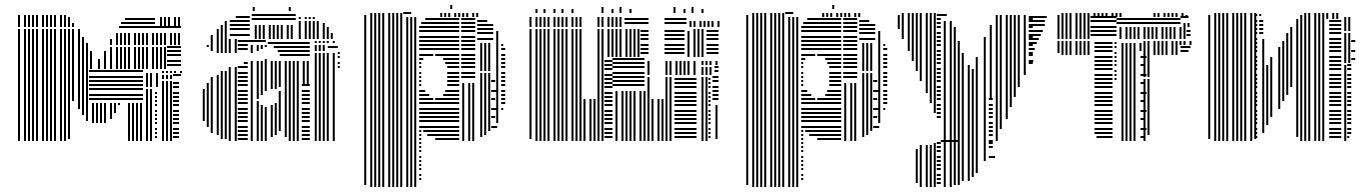

<svg xmlns="http://www.w3.org/2000/svg" viewBox="-20 -564 5464 768"><path d="M60 0H52V-288H60ZM84 0H76V-288H84ZM100 0H92V-288H100ZM116 0H108V-288H116ZM132 0H124V-288H132ZM156 0H148V-288H156ZM172 0H164V-288H172ZM188 0H180V-288H188ZM204 0H196V-288H204ZM228 0H220V-288H228ZM244 0H236V-288H244ZM260 -8H252V-288H260ZM276 -160H268V-288H276ZM300 -128H292V-288H300ZM316 -104H308V-288H316ZM332 -80H324V-288H332ZM356 -72H348V-152H356ZM372 -72H364V-152H372ZM388 -72H380V-152H388ZM404 -72H396V-152H404ZM428 -88H420V-152H428ZM444 -112H436V-152H444ZM460 -144H452V-152H460ZM500 0H492V-152H500ZM516 0H508V-152H516ZM532 0H524V-152H532ZM548 0H540V-152H548ZM552 -164H336V-172H552ZM552 -180H336V-188H552ZM552 -204H336V-212H552ZM552 -220H336V-228H552ZM552 -236H336V-244H552ZM552 -252H336V-260H552ZM552 -276H336V-284H552ZM572 0H564V-208H572ZM588 0H580V-208H588ZM608 -12H600V-20H608ZM608 -28H600V-36H608ZM608 -44H600V-52H608ZM608 -68H600V-76H608ZM608 -84H600V-92H608ZM608 -100H600V-108H608ZM608 -116H600V-124H608ZM608 -140H600V-148H608ZM608 -156H600V-164H608ZM608 -172H600V-180H608ZM608 -188H600V-196H608ZM572 -216H564V-272H572ZM588 -216H580V-272H588ZM612 -216H604V-272H612ZM636 0H628V-240H636ZM652 0H644V-240H652ZM668 0H660V-240H668ZM696 -12H672V-20H696ZM696 -28H672V-36H696ZM696 -44H672V-52H696ZM696 -68H672V-76H696ZM696 -84H672V-92H696ZM696 -100H672V-108H696ZM696 -116H672V-124H696ZM696 -140H672V-148H696ZM696 -156H672V-164H696ZM696 -172H672V-180H696ZM696 -188H672V-196H696ZM696 -212H672V-220H696ZM696 -228H672V-236H696ZM636 -248H628V-264H636ZM652 -248H644V-264H652ZM668 -248H660V-264H668ZM704 -260H672V-268H704ZM636 -272H628V-280H636ZM652 -272H644V-280H652ZM668 -272H660V-280H668ZM684 -272H676V-280H684ZM708 -272H700V-280H708ZM60 -288H52V-448H60ZM84 -288H76V-448H84ZM100 -288H92V-448H100ZM116 -288H108V-448H116ZM132 -288H124V-448H132ZM156 -288H148V-448H156ZM172 -288H164V-448H172ZM188 -288H180V-448H188ZM204 -288H196V-448H204ZM228 -288H220V-448H228ZM244 -288H236V-448H244ZM260 -288H252V-448H260ZM276 -288H268V-448H276ZM300 -288H292V-448H300ZM316 -288H308V-416H316ZM332 -288H324V-392H332ZM348 -288H340V-360H348ZM380 -288H372V-328H380ZM404 -288H396V-360H404ZM428 -288H420V-376H428ZM452 -288H444V-376H452ZM468 -288H460V-376H468ZM484 -288H476V-376H484ZM500 -288H492V-376H500ZM524 -288H516V-376H524ZM540 -288H532V-376H540ZM556 -288H548V-376H556ZM572 -288H564V-376H572ZM596 -288H588V-376H596ZM612 -288H604V-376H612ZM628 -288H620V-376H628ZM644 -288H636V-376H644ZM704 -300H648V-308H704ZM704 -316H648V-324H704ZM704 -340H648V-348H704ZM704 -356H648V-364H704ZM704 -372H648V-380H704ZM428 -384H420V-408H428ZM452 -384H444V-432H452ZM468 -384H460V-432H468ZM484 -384H476V-432H484ZM500 -384H492V-432H500ZM524 -384H516V-432H524ZM540 -384H532V-432H540ZM556 -384H548V-432H556ZM572 -384H564V-432H572ZM596 -384H588V-432H596ZM612 -384H604V-432H612ZM628 -384H620V-432H628ZM644 -384H636V-432H644ZM668 -384H660V-432H668ZM684 -384H676V-432H684ZM700 -384H692V-432H700ZM704 -452H456V-460H704ZM60 -456H52V-504H60ZM84 -456H76V-504H84ZM100 -456H92V-504H100ZM116 -456H108V-504H116ZM132 -456H124V-504H132ZM156 -456H148V-504H156ZM172 -456H164V-504H172ZM188 -456H180V-504H188ZM204 -456H196V-504H204ZM228 -456H220V-504H228ZM244 -456H236V-504H244ZM260 -456H252V-496H260ZM276 -456H268V-472H276ZM600 -468H464V-476H600ZM600 -484H480V-492H600ZM628 -456H620V-496H628ZM644 -456H636V-496H644ZM660 -456H652V-496H660ZM684 -456H676V-496H684ZM700 -456H692V-496H700Z M799 -80H791V-208H799ZM815 -56H807V-232H815ZM815 -376H807V-384H815ZM831 -32H823V-256H831ZM831 -360H823V-408H831ZM855 -24H847V-264H855ZM855 -352H847V-408H855ZM871 -8H863V-280H871ZM871 -352H863V-408H871ZM887 -8H879V-280H887ZM887 -352H879V-408H887ZM903 0H895V-296H903ZM903 -352H895V-408H903ZM927 0H919V-296H927ZM927 -352H919V-408H927ZM971 -4H931V-12H971ZM971 -20H931V-28H971ZM971 -36H931V-44H971ZM971 -52H931V-60H971ZM971 -76H931V-84H971ZM971 -92H931V-100H971ZM971 -108H931V-116H971ZM971 -124H931V-132H971ZM971 -148H931V-156H971ZM971 -164H931V-172H971ZM971 -180H931V-188H971ZM971 -196H931V-204H971ZM971 -220H931V-228H971ZM971 -236H931V-244H971ZM971 -252H931V-260H971ZM971 -268H931V-276H971ZM971 -292H931V-300H971ZM971 -308H955V-316H971ZM971 -364H931V-372H971ZM971 -380H931V-388H971ZM971 -396H931V-404H971ZM991 0H983V-320H991ZM991 -352H983V-384H991ZM1015 0H1007V-160H1015ZM1015 -168H1007V-320H1015ZM1015 -360H1007V-384H1015ZM1031 0H1023V-144H1031ZM1031 -184H1023V-320H1031ZM1031 -368H1023V-384H1031ZM1047 0H1039V-136H1047ZM1047 -200H1039V-328H1047ZM1047 -376H1039V-384H1047ZM1043 -396H971V-404H1043ZM1071 -16H1063V-144H1071ZM1071 -208H1063V-224H1071ZM1087 -24H1079V-152H1087ZM1087 -208H1079V-224H1087ZM1103 -40H1095V-200H1103ZM1103 -216H1095V-224H1103ZM1127 -16H1119V-224H1127ZM1143 0H1135V-224H1143ZM1159 0H1151V-224H1159ZM1175 0H1167V-224H1175ZM1219 -4H1187V-12H1219ZM1219 -20H1187V-28H1219ZM1219 -36H1187V-44H1219ZM1219 -52H1187V-60H1219ZM1219 -76H1187V-84H1219ZM1219 -92H1187V-100H1219ZM1219 -108H1187V-116H1219ZM1219 -124H1187V-132H1219ZM1219 -148H1187V-156H1219ZM1219 -164H1187V-172H1219ZM1219 -180H1187V-188H1219ZM1219 -196H1187V-204H1219ZM1219 -220H1187V-228H1219ZM1071 -224H1063V-320H1071ZM1087 -224H1079V-320H1087ZM1103 -224H1095V-320H1103ZM1127 -224H1119V-320H1127ZM1143 -224H1135V-320H1143ZM1159 -224H1151V-320H1159ZM1175 -224H1167V-320H1175ZM1199 -224H1191V-320H1199ZM1215 -224H1207V-320H1215ZM1219 -340H1099V-348H1219ZM1219 -356H1091V-364H1219ZM1219 -372H1075V-380H1219ZM1219 -388H1051V-396H1219ZM1247 0H1239V-352H1247ZM1263 0H1255V-352H1263ZM1279 0H1271V-352H1279ZM1295 0H1287V-352H1295ZM1319 0H1311V-352H1319ZM1339 -292H1331V-300H1339ZM1339 -308H1331V-316H1339ZM1339 -332H1331V-340H1339ZM1339 -348H1331V-356H1339ZM1247 -360H1239V-384H1247ZM1263 -360H1255V-384H1263ZM1279 -360H1271V-384H1279ZM1331 -372H1291V-380H1331ZM1247 -392H1239V-400H1247ZM1263 -392H1255V-400H1263ZM1279 -392H1271V-400H1279ZM1295 -392H1287V-400H1295ZM1319 -392H1311V-400H1319ZM831 -408H823V-424H831ZM855 -408H847V-448H855ZM871 -408H863V-464H871ZM887 -408H879V-480H887ZM979 -420H899V-428H979ZM979 -444H899V-452H979ZM979 -460H899V-468H979ZM979 -476H899V-484H979ZM979 -492H923V-500H979ZM1007 -408H999V-464H1007ZM1023 -408H1015V-464H1023ZM1039 -408H1031V-464H1039ZM1063 -408H1055V-464H1063ZM1079 -408H1071V-464H1079ZM1095 -408H1087V-464H1095ZM1111 -408H1103V-464H1111ZM1135 -408H1127V-464H1135ZM1151 -408H1143V-464H1151ZM1163 -484H987V-492H1163ZM1163 -500H987V-508H1163ZM1183 -408H1175V-480H1183ZM1207 -408H1199V-480H1207ZM1223 -408H1215V-480H1223ZM1239 -408H1231V-480H1239ZM1255 -408H1247V-480H1255ZM1279 -408H1271V-472H1279ZM1295 -408H1287V-456H1295ZM1311 -408H1303V-432H1311ZM1183 -488H1175V-496H1183ZM1207 -488H1199V-496H1207ZM1223 -488H1215V-496H1223ZM1239 -488H1231V-496H1239ZM999 -520H991V-536H999ZM1143 -520H1135V-536H1143Z M1445 176H1437V-496H1445ZM1469 184H1461V-496H1469ZM1485 184H1477V-496H1485ZM1501 184H1493V-496H1501ZM1517 184H1509V-496H1517ZM1541 184H1533V-496H1541ZM1557 184H1549V-496H1557ZM1573 184H1565V-496H1573ZM1589 184H1581V-496H1589ZM1613 184H1605V-496H1613ZM1629 184H1621V-496H1629ZM1645 184H1637V-496H1645ZM1665 156H1657V148H1665ZM1665 140H1657V132H1665ZM1665 116H1657V108H1665ZM1665 100H1657V92H1665ZM1665 84H1657V76H1665ZM1665 68H1657V60H1665ZM1665 44H1657V36H1665ZM1665 28H1657V20H1665ZM1665 12H1657V4H1665ZM1665 -4H1657V-12H1665ZM1817 -4H1721V-12H1817ZM1665 -20H1657V-28H1665ZM1817 -20H1689V-28H1817ZM1665 -36H1657V-44H1665ZM1817 -36H1673V-44H1817ZM1817 -52H1657V-60H1817ZM1817 -76H1657V-84H1817ZM1817 -92H1657V-100H1817ZM1817 -108H1657V-116H1817ZM1817 -124H1657V-132H1817ZM1817 -148H1657V-156H1817ZM1713 -164H1657V-172H1713ZM1817 -164H1721V-172H1817ZM1697 -180H1657V-188H1697ZM1817 -180H1753V-188H1817ZM1681 -196H1657V-204H1681ZM1817 -196H1761V-204H1817ZM1665 -220H1657V-228H1665ZM1817 -220H1769V-228H1817ZM1665 -236H1657V-244H1665ZM1817 -236H1769V-244H1817ZM1665 -252H1657V-260H1665ZM1817 -252H1769V-260H1817ZM1665 -268H1657V-276H1665ZM1817 -268H1769V-276H1817ZM1665 -292H1657V-300H1665ZM1817 -292H1769V-300H1817ZM1665 -308H1657V-316H1665ZM1817 -308H1761V-316H1817ZM1673 -324H1657V-332H1673ZM1817 -324H1753V-332H1817ZM1713 -340H1657V-348H1713ZM1817 -340H1721V-348H1817ZM1817 -364H1657V-372H1817ZM1817 -380H1657V-388H1817ZM1817 -396H1657V-404H1817ZM1817 -412H1657V-420H1817ZM1817 -436H1657V-444H1817ZM1817 -452H1657V-460H1817ZM1817 -468H1665V-476H1817ZM1817 -484H1681V-492H1817ZM1837 0H1829V-232H1837ZM1861 0H1853V-232H1861ZM1877 0H1869V-232H1877ZM1881 -252H1825V-260H1881ZM1881 -268H1825V-276H1881ZM1881 -292H1825V-300H1881ZM1881 -308H1825V-316H1881ZM1881 -324H1825V-332H1881ZM1881 -340H1825V-348H1881ZM1881 -364H1825V-372H1881ZM1881 -380H1825V-388H1881ZM1881 -396H1825V-404H1881ZM1881 -412H1825V-420H1881ZM1881 -436H1825V-444H1881ZM1881 -452H1825V-460H1881ZM1881 -468H1825V-476H1881ZM1881 -484H1825V-492H1881ZM1909 -16H1901V-272H1909ZM1925 -24H1917V-272H1925ZM1941 -40H1933V-272H1941ZM1969 -52H1945V-60H1969ZM1961 -92H1945V-100H1961ZM1969 -124H1945V-132H1969ZM1961 -164H1945V-172H1961ZM1969 -196H1945V-204H1969ZM1961 -236H1945V-244H1961ZM1909 -280H1901V-392H1909ZM1925 -280H1917V-392H1925ZM1941 -280H1933V-392H1941ZM1953 -404H1889V-412H1953ZM1953 -428H1889V-436H1953ZM1953 -444H1889V-452H1953ZM1953 -460H1889V-468H1953ZM1929 -476H1889V-484H1929ZM1973 -72H1965V-440H1973ZM1993 -124H1985V-132H1993ZM2001 -148H1985V-156H2001ZM2001 -164H1985V-172H2001ZM2001 -180H1985V-188H2001ZM2001 -196H1985V-204H2001ZM2001 -220H1985V-228H2001ZM2001 -236H1985V-244H2001ZM2001 -252H1985V-260H2001ZM2001 -268H1985V-276H2001ZM2001 -292H1985V-300H2001ZM2001 -308H1985V-316H2001ZM2001 -324H1985V-332H2001ZM2001 -340H1985V-348H2001ZM2001 -364H1985V-372H2001ZM1993 -380H1985V-388H1993ZM1445 -496H1437V-504H1445ZM1469 -496H1461V-512H1469ZM1485 -496H1477V-512H1485ZM1501 -496H1493V-512H1501ZM1517 -496H1509V-512H1517ZM1541 -496H1533V-512H1541ZM1557 -496H1549V-512H1557ZM1573 -496H1565V-512H1573ZM1589 -496H1581V-512H1589ZM1625 -508H1593V-516H1625ZM1749 -496H1741V-512H1749ZM1765 -496H1757V-512H1765ZM1781 -496H1773V-512H1781ZM1805 -496H1797V-512H1805ZM1821 -496H1813V-512H1821ZM1837 -496H1829V-512H1837ZM1853 -496H1845V-512H1853ZM1877 -496H1869V-512H1877ZM1893 -496H1885V-512H1893ZM1789 -528H1781V-544H1789Z M2106 -8H2098V-336H2106ZM2130 0H2122V-336H2130ZM2146 0H2138V-336H2146ZM2162 0H2154V-336H2162ZM2178 0H2170V-336H2178ZM2202 0H2194V-336H2202ZM2218 0H2210V-336H2218ZM2234 0H2226V-336H2234ZM2250 0H2242V-336H2250ZM2274 0H2266V-336H2274ZM2290 0H2282V-336H2290ZM2306 0H2298V-336H2306ZM2322 0H2314V-168H2322ZM2346 0H2338V-168H2346ZM2362 0H2354V-168H2362ZM2378 0H2370V-336H2378ZM2394 0H2386V-336H2394ZM2430 -12H2398V-20H2430ZM2430 -28H2398V-36H2430ZM2430 -44H2398V-52H2430ZM2430 -68H2398V-76H2430ZM2430 -84H2398V-92H2430ZM2430 -100H2398V-108H2430ZM2430 -116H2398V-124H2430ZM2430 -140H2398V-148H2430ZM2430 -156H2398V-164H2430ZM2430 -172H2398V-180H2430ZM2430 -188H2398V-196H2430ZM2430 -212H2398V-220H2430ZM2430 -228H2398V-236H2430ZM2430 -244H2398V-252H2430ZM2430 -260H2398V-268H2430ZM2430 -284H2398V-292H2430ZM2430 -300H2398V-308H2430ZM2430 -316H2398V-324H2430ZM2450 0H2442V-200H2450ZM2474 0H2466V-200H2474ZM2490 0H2482V-200H2490ZM2506 0H2498V-200H2506ZM2522 0H2514V-200H2522ZM2546 0H2538V-200H2546ZM2562 0H2554V-200H2562ZM2558 -220H2430V-228H2558ZM2558 -236H2430V-244H2558ZM2558 -252H2430V-260H2558ZM2558 -268H2430V-276H2558ZM2558 -292H2430V-300H2558ZM2558 -308H2430V-316H2558ZM2558 -324H2430V-332H2558ZM2578 0H2570V-256H2578ZM2594 0H2586V-168H2594ZM2618 0H2610V-168H2618ZM2634 0H2626V-168H2634ZM2650 0H2642V-256H2650ZM2666 0H2658V-256H2666ZM2766 -12H2678V-20H2766ZM2766 -28H2678V-36H2766ZM2766 -44H2678V-52H2766ZM2766 -68H2678V-76H2766ZM2766 -84H2678V-92H2766ZM2766 -100H2678V-108H2766ZM2766 -116H2678V-124H2766ZM2766 -140H2678V-148H2766ZM2766 -156H2678V-164H2766ZM2766 -172H2678V-180H2766ZM2766 -188H2678V-196H2766ZM2766 -212H2678V-220H2766ZM2766 -228H2678V-236H2766ZM2766 -244H2678V-252H2766ZM2578 -264H2570V-320H2578ZM2650 -264H2642V-320H2650ZM2666 -264H2658V-320H2666ZM2690 -264H2682V-320H2690ZM2706 -264H2698V-320H2706ZM2722 -264H2714V-320H2722ZM2738 -264H2730V-320H2738ZM2762 -264H2754V-320H2762ZM2794 0H2786V-256H2794ZM2810 0H2802V-256H2810ZM2822 -12H2814V-20H2822ZM2822 -28H2814V-36H2822ZM2822 -44H2814V-52H2822ZM2822 -68H2814V-76H2822ZM2822 -84H2814V-92H2822ZM2822 -100H2814V-108H2822ZM2822 -116H2814V-124H2822ZM2822 -140H2814V-148H2822ZM2822 -156H2814V-164H2822ZM2822 -172H2814V-180H2822ZM2822 -188H2814V-196H2822ZM2822 -212H2814V-220H2822ZM2822 -228H2814V-236H2822ZM2822 -244H2814V-252H2822ZM2850 -8H2842V-144H2850ZM2854 -164H2830V-172H2854ZM2854 -180H2830V-188H2854ZM2854 -196H2830V-204H2854ZM2854 -212H2830V-220H2854ZM2854 -236H2830V-244H2854ZM2854 -252H2830V-260H2854ZM2794 -264H2786V-296H2794ZM2810 -264H2802V-296H2810ZM2826 -264H2818V-296H2826ZM2854 -276H2838V-284H2854ZM2854 -292H2838V-300H2854ZM2794 -304H2786V-320H2794ZM2810 -304H2802V-320H2810ZM2826 -304H2818V-320H2826ZM2850 -304H2842V-320H2850ZM2106 -336H2098V-448H2106ZM2130 -336H2122V-448H2130ZM2146 -336H2138V-448H2146ZM2162 -336H2154V-448H2162ZM2178 -336H2170V-448H2178ZM2202 -336H2194V-448H2202ZM2218 -336H2210V-448H2218ZM2234 -336H2226V-448H2234ZM2250 -336H2242V-448H2250ZM2274 -336H2266V-448H2274ZM2290 -336H2282V-448H2290ZM2306 -336H2298V-448H2306ZM2378 -336H2370V-448H2378ZM2394 -336H2386V-448H2394ZM2418 -336H2410V-448H2418ZM2434 -336H2426V-448H2434ZM2450 -336H2442V-448H2450ZM2466 -336H2458V-448H2466ZM2490 -336H2482V-448H2490ZM2506 -336H2498V-448H2506ZM2522 -336H2514V-448H2522ZM2538 -336H2530V-448H2538ZM2574 -348H2542V-356H2574ZM2718 -348H2638V-356H2718ZM2574 -364H2542V-372H2574ZM2718 -364H2638V-372H2718ZM2574 -380H2542V-388H2574ZM2718 -380H2638V-388H2718ZM2574 -404H2542V-412H2574ZM2718 -404H2638V-412H2718ZM2574 -420H2542V-428H2574ZM2718 -420H2638V-428H2718ZM2574 -436H2542V-444H2574ZM2718 -436H2638V-444H2718ZM2738 -336H2730V-440H2738ZM2762 -336H2754V-448H2762ZM2778 -336H2770V-448H2778ZM2794 -336H2786V-448H2794ZM2854 -348H2806V-356H2854ZM2854 -364H2806V-372H2854ZM2854 -380H2806V-388H2854ZM2854 -404H2806V-412H2854ZM2854 -420H2806V-428H2854ZM2854 -436H2806V-444H2854ZM2106 -456H2098V-496H2106ZM2130 -456H2122V-496H2130ZM2146 -456H2138V-496H2146ZM2162 -456H2154V-496H2162ZM2178 -456H2170V-496H2178ZM2202 -456H2194V-496H2202ZM2218 -456H2210V-496H2218ZM2234 -456H2226V-496H2234ZM2250 -456H2242V-496H2250ZM2274 -456H2266V-496H2274ZM2290 -456H2282V-496H2290ZM2306 -456H2298V-496H2306ZM2378 -456H2370V-496H2378ZM2394 -456H2386V-496H2394ZM2418 -456H2410V-496H2418ZM2434 -456H2426V-496H2434ZM2450 -456H2442V-496H2450ZM2466 -456H2458V-496H2466ZM2574 -468H2478V-476H2574ZM2726 -468H2638V-476H2726ZM2574 -484H2478V-492H2574ZM2726 -484H2638V-492H2726ZM2746 -456H2738V-480H2746ZM2762 -456H2754V-480H2762ZM2786 -456H2778V-480H2786ZM2802 -456H2794V-480H2802ZM2818 -456H2810V-480H2818ZM2834 -456H2826V-480H2834ZM2858 -456H2850V-480H2858ZM2130 -512H2122V-528H2130ZM2162 -512H2154V-528H2162ZM2202 -512H2194V-528H2202ZM2234 -512H2226V-528H2234ZM2274 -512H2266V-528H2274ZM2394 -512H2386V-536H2394ZM2434 -512H2426V-528H2434ZM2466 -512H2458V-536H2466ZM2506 -512H2498V-528H2506ZM2682 -512H2674V-536H2682ZM2722 -512H2714V-528H2722ZM2754 -512H2746V-536H2754ZM2794 -512H2786V-528H2794Z M2973 176H2965V-496H2973ZM2997 184H2989V-496H2997ZM3013 184H3005V-496H3013ZM3029 184H3021V-496H3029ZM3045 184H3037V-496H3045ZM3069 184H3061V-496H3069ZM3085 184H3077V-496H3085ZM3101 184H3093V-496H3101ZM3117 184H3109V-496H3117ZM3141 184H3133V-496H3141ZM3157 184H3149V-496H3157ZM3173 184H3165V-496H3173ZM3193 156H3185V148H3193ZM3193 140H3185V132H3193ZM3193 116H3185V108H3193ZM3193 100H3185V92H3193ZM3193 84H3185V76H3193ZM3193 68H3185V60H3193ZM3193 44H3185V36H3193ZM3193 28H3185V20H3193ZM3193 12H3185V4H3193ZM3193 -4H3185V-12H3193ZM3345 -4H3249V-12H3345ZM3193 -20H3185V-28H3193ZM3345 -20H3217V-28H3345ZM3193 -36H3185V-44H3193ZM3345 -36H3201V-44H3345ZM3345 -52H3185V-60H3345ZM3345 -76H3185V-84H3345ZM3345 -92H3185V-100H3345ZM3345 -108H3185V-116H3345ZM3345 -124H3185V-132H3345ZM3345 -148H3185V-156H3345ZM3241 -164H3185V-172H3241ZM3345 -164H3249V-172H3345ZM3225 -180H3185V-188H3225ZM3345 -180H3281V-188H3345ZM3209 -196H3185V-204H3209ZM3345 -196H3289V-204H3345ZM3193 -220H3185V-228H3193ZM3345 -220H3297V-228H3345ZM3193 -236H3185V-244H3193ZM3345 -236H3297V-244H3345ZM3193 -252H3185V-260H3193ZM3345 -252H3297V-260H3345ZM3193 -268H3185V-276H3193ZM3345 -268H3297V-276H3345ZM3193 -292H3185V-300H3193ZM3345 -292H3297V-300H3345ZM3193 -308H3185V-316H3193ZM3345 -308H3289V-316H3345ZM3201 -324H3185V-332H3201ZM3345 -324H3281V-332H3345ZM3241 -340H3185V-348H3241ZM3345 -340H3249V-348H3345ZM3345 -364H3185V-372H3345ZM3345 -380H3185V-388H3345ZM3345 -396H3185V-404H3345ZM3345 -412H3185V-420H3345ZM3345 -436H3185V-444H3345ZM3345 -452H3185V-460H3345ZM3345 -468H3193V-476H3345ZM3345 -484H3209V-492H3345ZM3365 0H3357V-232H3365ZM3389 0H3381V-232H3389ZM3405 0H3397V-232H3405ZM3409 -252H3353V-260H3409ZM3409 -268H3353V-276H3409ZM3409 -292H3353V-300H3409ZM3409 -308H3353V-316H3409ZM3409 -324H3353V-332H3409ZM3409 -340H3353V-348H3409ZM3409 -364H3353V-372H3409ZM3409 -380H3353V-388H3409ZM3409 -396H3353V-404H3409ZM3409 -412H3353V-420H3409ZM3409 -436H3353V-444H3409ZM3409 -452H3353V-460H3409ZM3409 -468H3353V-476H3409ZM3409 -484H3353V-492H3409ZM3437 -16H3429V-272H3437ZM3453 -24H3445V-272H3453ZM3469 -40H3461V-272H3469ZM3497 -52H3473V-60H3497ZM3489 -92H3473V-100H3489ZM3497 -124H3473V-132H3497ZM3489 -164H3473V-172H3489ZM3497 -196H3473V-204H3497ZM3489 -236H3473V-244H3489ZM3437 -280H3429V-392H3437ZM3453 -280H3445V-392H3453ZM3469 -280H3461V-392H3469ZM3481 -404H3417V-412H3481ZM3481 -428H3417V-436H3481ZM3481 -444H3417V-452H3481ZM3481 -460H3417V-468H3481ZM3457 -476H3417V-484H3457ZM3501 -72H3493V-440H3501ZM3521 -124H3513V-132H3521ZM3529 -148H3513V-156H3529ZM3529 -164H3513V-172H3529ZM3529 -180H3513V-188H3529ZM3529 -196H3513V-204H3529ZM3529 -220H3513V-228H3529ZM3529 -236H3513V-244H3529ZM3529 -252H3513V-260H3529ZM3529 -268H3513V-276H3529ZM3529 -292H3513V-300H3529ZM3529 -308H3513V-316H3529ZM3529 -324H3513V-332H3529ZM3529 -340H3513V-348H3529ZM3529 -364H3513V-372H3529ZM3521 -380H3513V-388H3521ZM2973 -496H2965V-504H2973ZM2997 -496H2989V-512H2997ZM3013 -496H3005V-512H3013ZM3029 -496H3021V-512H3029ZM3045 -496H3037V-512H3045ZM3069 -496H3061V-512H3069ZM3085 -496H3077V-512H3085ZM3101 -496H3093V-512H3101ZM3117 -496H3109V-512H3117ZM3153 -508H3121V-516H3153ZM3277 -496H3269V-512H3277ZM3293 -496H3285V-512H3293ZM3309 -496H3301V-512H3309ZM3333 -496H3325V-512H3333ZM3349 -496H3341V-512H3349ZM3365 -496H3357V-512H3365ZM3381 -496H3373V-512H3381ZM3405 -496H3397V-512H3405ZM3421 -496H3413V-512H3421ZM3317 -528H3309V-544H3317Z M3579 -448H3571V-504H3579ZM3595 -408H3587V-512H3595ZM3619 -360H3611V-512H3619ZM3635 -320H3627V-512H3635ZM3651 168H3643V32H3651ZM3651 -280H3643V-512H3651ZM3667 184H3659V16H3667ZM3667 -240H3659V-512H3667ZM3691 184H3683V16H3691ZM3691 -192H3683V-512H3691ZM3707 184H3699V16H3707ZM3707 -152H3699V-512H3707ZM3723 184H3715V8H3723ZM3723 -112H3715V-512H3723ZM3743 172H3727V164H3743ZM3743 156H3727V148H3743ZM3743 140H3727V132H3743ZM3743 116H3727V108H3743ZM3743 100H3727V92H3743ZM3743 84H3727V76H3743ZM3743 68H3727V60H3743ZM3743 44H3727V36H3743ZM3743 28H3727V20H3743ZM3743 12H3727V4H3743ZM3815 4H3743V-4H3815ZM3743 -92H3727V-100H3743ZM3743 -108H3727V-116H3743ZM3743 -124H3727V-132H3743ZM3743 -140H3727V-148H3743ZM3743 -164H3727V-172H3743ZM3743 -180H3727V-188H3743ZM3743 -196H3727V-204H3743ZM3743 -212H3727V-220H3743ZM3743 -236H3727V-244H3743ZM3743 -252H3727V-260H3743ZM3743 -268H3727V-276H3743ZM3743 -284H3727V-292H3743ZM3743 -308H3727V-316H3743ZM3743 -324H3727V-332H3743ZM3743 -340H3727V-348H3743ZM3743 -356H3727V-364H3743ZM3743 -380H3727V-388H3743ZM3743 -396H3727V-404H3743ZM3743 -412H3727V-420H3743ZM3743 -428H3727V-436H3743ZM3743 -452H3727V-460H3743ZM3743 -468H3727V-476H3743ZM3743 -484H3727V-492H3743ZM3743 -500H3727V-508H3743ZM3763 184H3755V-480H3763ZM3787 184H3779V-480H3787ZM3803 176H3795V-456H3803ZM3819 176H3811V-400H3819ZM3835 160H3827V-352H3835ZM3859 160H3851V-304H3859ZM3875 144H3867V-288H3875ZM3891 128H3883V-336H3891ZM3767 -500H3743V-508H3767ZM3923 80H3915V-168H3923ZM3960 68H3935V60H3960ZM3951 28H3935V20H3951ZM3951 12H3935V4H3951ZM3951 4H3935V-4H3951ZM3951 -20H3935V-28H3951ZM3951 -36H3935V-44H3951ZM3951 -52H3935V-60H3951ZM3951 -68H3935V-76H3951ZM3951 -92H3935V-100H3951ZM3951 -108H3935V-116H3951ZM3951 -124H3935V-132H3951ZM3951 -140H3935V-148H3951ZM3951 -164H3935V-172H3951ZM3923 -168H3915V-416H3923ZM3947 -168H3939V-464H3947ZM3971 0H3963V-504H3971ZM3987 -48H3979V-504H3987ZM4011 -88H4003V-504H4011ZM4027 -136H4019V-504H4027ZM4043 -176H4035V-504H4043ZM4059 -216H4051V-504H4059ZM4083 -264H4075V-504H4083ZM4111 -308H4095V-316H4111ZM4111 -340H4095V-348H4111ZM4111 -380H4095V-388H4111ZM4111 -412H4095V-420H4111ZM4111 -452H4095V-460H4111ZM4111 -484H4095V-492H4111ZM4113 -316H4095V-324H4113ZM4111 -348H4095V-356H4111ZM4119 -364H4095V-372H4119ZM4127 -388H4095V-396H4127ZM4135 -404H4095V-412H4135ZM4143 -420H4095V-428H4143ZM4151 -436H4095V-444H4151ZM4159 -460H4095V-468H4159ZM4159 -476H4095V-484H4159ZM4167 -492H4095V-500H4167Z M4218 -352H4210V-400H4218ZM4234 -344H4226V-400H4234ZM4250 -344H4242V-400H4250ZM4266 -344H4258V-400H4266ZM4290 -344H4282V-400H4290ZM4306 -344H4298V-400H4306ZM4322 -344H4314V-400H4322ZM4338 -344H4330V-400H4338ZM4430 -12H4366V-20H4430ZM4430 -28H4358V-36H4430ZM4430 -44H4358V-52H4430ZM4430 -68H4358V-76H4430ZM4430 -84H4358V-92H4430ZM4430 -100H4358V-108H4430ZM4430 -116H4358V-124H4430ZM4430 -140H4358V-148H4430ZM4430 -156H4358V-164H4430ZM4430 -172H4358V-180H4430ZM4430 -188H4358V-196H4430ZM4430 -212H4358V-220H4430ZM4430 -228H4358V-236H4430ZM4430 -244H4358V-252H4430ZM4430 -260H4358V-268H4430ZM4430 -284H4358V-292H4430ZM4430 -300H4358V-308H4430ZM4430 -316H4358V-324H4430ZM4430 -332H4358V-340H4430ZM4430 -356H4358V-364H4430ZM4430 -372H4358V-380H4430ZM4430 -388H4358V-396H4430ZM4446 -244H4438V-252H4446ZM4446 -260H4438V-268H4446ZM4446 -276H4438V-284H4446ZM4446 -300H4438V-308H4446ZM4446 -316H4438V-324H4446ZM4446 -332H4438V-340H4446ZM4446 -348H4438V-356H4446ZM4446 -372H4438V-380H4446ZM4446 -388H4438V-396H4446ZM4474 0H4466V-360H4474ZM4490 0H4482V-360H4490ZM4506 0H4498V-360H4506ZM4522 0H4514V-360H4522ZM4558 -12H4542V-20H4558ZM4566 -44H4542V-52H4566ZM4558 -84H4542V-92H4558ZM4566 -116H4542V-124H4566ZM4558 -156H4542V-164H4558ZM4566 -188H4542V-196H4566ZM4558 -228H4542V-236H4558ZM4566 -260H4542V-268H4566ZM4558 -300H4542V-308H4558ZM4566 -332H4542V-340H4566ZM4474 -360H4466V-392H4474ZM4490 -360H4482V-392H4490ZM4506 -360H4498V-392H4506ZM4522 -360H4514V-392H4522ZM4546 -360H4538V-392H4546ZM4562 0H4554V-248H4562ZM4578 -24H4570V-248H4578ZM4562 -256H4554V-384H4562ZM4578 -256H4570V-384H4578ZM4602 -344H4594V-384H4602ZM4618 -344H4610V-384H4618ZM4634 -344H4626V-384H4634ZM4650 -344H4642V-384H4650ZM4674 -344H4666V-384H4674ZM4690 -344H4682V-384H4690ZM4734 -356H4702V-364H4734ZM4742 -372H4702V-380H4742ZM4562 -384H4554V-400H4562ZM4578 -384H4570V-400H4578ZM4602 -384H4594V-400H4602ZM4618 -384H4610V-400H4618ZM4634 -384H4626V-400H4634ZM4650 -384H4642V-400H4650ZM4674 -384H4666V-400H4674ZM4690 -384H4682V-400H4690ZM4706 -384H4698V-400H4706ZM4722 -384H4714V-400H4722ZM4746 -384H4738V-400H4746ZM4218 -408H4210V-496H4218ZM4234 -408H4226V-496H4234ZM4250 -408H4242V-496H4250ZM4266 -408H4258V-496H4266ZM4290 -408H4282V-496H4290ZM4306 -408H4298V-496H4306ZM4322 -408H4314V-496H4322ZM4338 -408H4330V-496H4338ZM4446 -420H4342V-428H4446ZM4446 -436H4342V-444H4446ZM4446 -452H4342V-460H4446ZM4446 -476H4342V-484H4446ZM4446 -492H4342V-500H4446ZM4466 -408H4458V-456H4466ZM4490 -408H4482V-456H4490ZM4506 -408H4498V-456H4506ZM4522 -408H4514V-456H4522ZM4538 -408H4530V-456H4538ZM4562 -408H4554V-456H4562ZM4578 -408H4570V-456H4578ZM4594 -408H4586V-456H4594ZM4610 -408H4602V-456H4610ZM4634 -408H4626V-456H4634ZM4650 -408H4642V-456H4650ZM4666 -408H4658V-456H4666ZM4682 -408H4674V-456H4682ZM4706 -408H4698V-456H4706ZM4702 -468H4446V-476H4702ZM4702 -484H4446V-492H4702ZM4722 -408H4714V-456H4722ZM4742 -420H4726V-428H4742ZM4742 -436H4726V-444H4742ZM4722 -456H4714V-472H4722ZM4738 -456H4730V-472H4738ZM4734 -492H4702V-500H4734ZM4218 -496H4210V-504H4218ZM4234 -496H4226V-512H4234ZM4250 -496H4242V-512H4250ZM4266 -496H4258V-512H4266ZM4290 -496H4282V-512H4290ZM4306 -496H4298V-512H4306ZM4322 -496H4314V-512H4322ZM4338 -496H4330V-512H4338ZM4362 -496H4354V-512H4362ZM4378 -496H4370V-512H4378ZM4394 -496H4386V-512H4394ZM4410 -496H4402V-512H4410ZM4434 -496H4426V-512H4434ZM4450 -496H4442V-512H4450ZM4466 -496H4458V-512H4466ZM4602 -496H4594V-512H4602ZM4618 -496H4610V-512H4618ZM4642 -496H4634V-512H4642ZM4658 -496H4650V-512H4658ZM4674 -496H4666V-512H4674ZM4690 -496H4682V-512H4690ZM4714 -496H4706V-512H4714ZM4730 -496H4722V-504H4730Z M4821 -8H4813V-504H4821ZM4845 0H4837V-512H4845ZM4861 0H4853V-512H4861ZM4877 0H4869V-512H4877ZM4893 0H4885V-512H4893ZM4917 0H4909V-512H4917ZM4933 0H4925V-512H4933ZM4949 0H4941V-512H4949ZM4965 0H4957V-512H4965ZM4989 0H4981V-512H4989ZM5005 -8H4997V-512H5005ZM5009 -12H5001V-20H5009ZM5009 -28H5001V-36H5009ZM5009 -44H5001V-52H5009ZM5009 -68H5001V-76H5009ZM5009 -84H5001V-92H5009ZM5009 -100H5001V-108H5009ZM5009 -116H5001V-124H5009ZM5009 -140H5001V-148H5009ZM5009 -156H5001V-164H5009ZM5009 -172H5001V-180H5009ZM5009 -188H5001V-196H5009ZM5009 -212H5001V-220H5009ZM5009 -228H5001V-236H5009ZM5009 -244H5001V-252H5009ZM5009 -260H5001V-268H5009ZM5009 -284H5001V-292H5009ZM5009 -300H5001V-308H5009ZM5009 -316H5001V-324H5009ZM5009 -332H5001V-340H5009ZM5009 -356H5001V-364H5009ZM5009 -372H5001V-380H5009ZM5009 -388H5001V-396H5009ZM5009 -404H5001V-412H5009ZM5009 -428H5001V-436H5009ZM5009 -444H5001V-452H5009ZM5009 -460H5001V-468H5009ZM5009 -476H5001V-484H5009ZM5009 -500H5001V-508H5009ZM5037 -32H5029V-408H5037ZM5053 -64H5045V-304H5053ZM5069 -96H5061V-336H5069ZM5033 -428H5017V-436H5033ZM5033 -444H5017V-452H5033ZM5033 -460H5017V-468H5033ZM5033 -476H5017V-484H5033ZM5025 -500H5017V-508H5025ZM5101 -128H5093V-376H5101ZM5117 -160H5109V-400H5117ZM5133 -184H5125V-432H5133ZM5149 -216H5141V-456H5149ZM5173 -16H5165V-488H5173ZM5189 0H5181V-488H5189ZM5205 0H5197V-488H5205ZM5221 0H5213V-488H5221ZM5245 0H5237V-488H5245ZM5261 0H5253V-488H5261ZM5277 0H5269V-488H5277ZM5345 -12H5297V-20H5345ZM5345 -28H5297V-36H5345ZM5345 -44H5297V-52H5345ZM5345 -68H5297V-76H5345ZM5345 -84H5297V-92H5345ZM5345 -100H5297V-108H5345ZM5345 -116H5297V-124H5345ZM5345 -140H5297V-148H5345ZM5345 -156H5297V-164H5345ZM5345 -172H5297V-180H5345ZM5345 -188H5297V-196H5345ZM5345 -212H5297V-220H5345ZM5345 -228H5297V-236H5345ZM5345 -244H5297V-252H5345ZM5345 -260H5297V-268H5345ZM5345 -284H5297V-292H5345ZM5345 -300H5297V-308H5345ZM5345 -316H5297V-324H5345ZM5345 -332H5297V-340H5345ZM5345 -356H5297V-364H5345ZM5345 -372H5297V-380H5345ZM5345 -388H5297V-396H5345ZM5345 -404H5297V-412H5345ZM5345 -428H5297V-436H5345ZM5345 -444H5297V-452H5345ZM5345 -460H5297V-468H5345ZM5345 -476H5297V-484H5345ZM5189 -488H5181V-504H5189ZM5205 -488H5197V-512H5205ZM5221 -488H5213V-512H5221ZM5245 -488H5237V-512H5245ZM5261 -488H5253V-512H5261ZM5277 -488H5269V-512H5277ZM5293 -488H5285V-512H5293ZM5317 -488H5309V-512H5317ZM5333 -488H5325V-512H5333ZM5365 0H5357V-304H5365ZM5377 -12H5369V-20H5377ZM5385 -28H5369V-36H5385ZM5385 -44H5369V-52H5385ZM5385 -68H5369V-76H5385ZM5385 -84H5369V-92H5385ZM5385 -100H5369V-108H5385ZM5385 -116H5369V-124H5385ZM5385 -140H5369V-148H5385ZM5385 -156H5369V-164H5385ZM5385 -172H5369V-180H5385ZM5385 -188H5369V-196H5385ZM5385 -212H5369V-220H5385ZM5385 -228H5369V-236H5385ZM5385 -244H5369V-252H5385ZM5385 -260H5369V-268H5385ZM5385 -284H5369V-292H5385ZM5385 -300H5369V-308H5385ZM5365 -312H5357V-432H5365ZM5381 -312H5373V-432H5381ZM5401 -324H5385V-332H5401ZM5401 -356H5385V-364H5401ZM5401 -396H5385V-404H5401ZM5365 -440H5357V-496H5365ZM5381 -440H5373V-496H5381Z"/></svg>

Font: Rubik Lines
Style: Regular
Weight: 400
Designer: Hubert and Fischer, NaN
Foundry: Hubert and Fischer, NaN
Version: Version 2.201